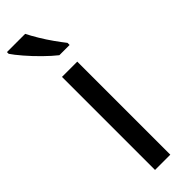

<svg xmlns="http://www.w3.org/2000/svg" viewBox="-263 -774 782 782"><g transform="rotate(-45 128.0 -383.0)"><path d="M173 0H85V-536H173ZM103 -766Q114 -744 130.5 -716.5Q147 -689 165.5 -663Q184 -637 199 -618V-606H140Q117 -624 88 -652.5Q59 -681 34.5 -709.5Q10 -738 -2 -756V-766Z"/></g></svg>

Font: Noto IKEA Latin
Style: Regular
Weight: 400
Designer: Monotype Design Team
Foundry: Monotype Imaging Inc.
Version: Version 1.0